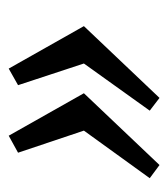

<svg xmlns="http://www.w3.org/2000/svg" viewBox="8 -474 395 452"><g transform="rotate(90 206.0 -248.5)"><path d="M300 -71 200 -248 369 -426 400 -403 288 -248 340 -93ZM142 -71 42 -248 211 -426 241 -403 130 -248 181 -93Z"/></g></svg>

Font: Manuale
Style: Italic
Weight: 400
Italic angle: -11°
Designer: Eduardo Tunni / Pablo Cosgaya
Foundry: Eduardo Tunni / Pablo Cosgaya
Version: Version 1.002